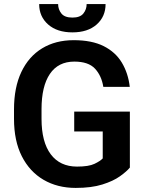

<svg xmlns="http://www.w3.org/2000/svg" viewBox="-20 -920 722 950"><path d="M622.6 -367.7V-90.8Q606.4 -71.3 573.2 -47.6Q540 -23.9 486.3 -7.1Q432.6 9.8 354.5 9.8Q264.2 9.8 195.3 -30.5Q126.5 -70.8 87.9 -147Q49.3 -223.1 49.3 -332V-378.9Q49.3 -487.3 85.7 -564Q122.1 -640.6 188.5 -680.9Q254.9 -721.2 344.7 -721.2Q434.6 -721.2 493.2 -691.7Q551.8 -662.1 583 -609.9Q614.3 -557.6 622.1 -490.2H491.2Q482.4 -545.4 450 -580.3Q417.5 -615.2 347.7 -615.2Q268.1 -615.2 226.8 -554.2Q185.5 -493.2 185.5 -379.9V-332Q185.5 -217.3 231.2 -156.5Q276.9 -95.7 361.3 -95.7Q418.9 -95.7 447.5 -109.4Q476.1 -123 488.3 -136.2V-269.5H347.2V-367.7ZM408.7 -899.9H502.4Q502.4 -837.9 458.3 -798.8Q414.1 -759.8 338.4 -759.8Q262.7 -759.8 218.3 -798.8Q173.8 -837.9 173.8 -899.9H267.6Q267.6 -873.5 283.7 -853.3Q299.8 -833 338.4 -833Q376.5 -833 392.6 -853.3Q408.7 -873.5 408.7 -899.9Z"/></svg>

Font: Vazirmatn RD FD SemiBold
Style: Regular
Weight: 600
Designer: Saber Rastikerdar
Foundry: Saber Rastikerdar
Version: Version 33.003